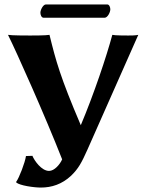

<svg xmlns="http://www.w3.org/2000/svg" viewBox="-20 -805 660 865"><path d="M260 -87C250 -64 225 -35 201 -35C167 -35 135 -81 126 -103L97 -102C93 -73 66 -3 53 14V17C69 31 133 40 164 40C213 40 259 25 300 -13C334 -46 348 -73 374 -131L603 -648C591 -645 569 -645 558 -645C547 -645 498 -645 486 -648C460 -551 403 -381 344 -241C251 -459 232 -530 203 -648C186 -645 133 -645 116 -645C99 -645 33 -645 16 -648C55 -570 183 -283 260 -87ZM451 -725C465 -725 477 -750 477 -763C477 -771 473 -785 463 -785H187C174 -785 162 -760 162 -748C162 -739 166 -725 177 -725Z"/></svg>

Font: Libertinus Sans
Style: Bold
Weight: 700
Designer: Philipp H. Poll, Khaled Hosny
Foundry: Caleb Maclennan
Version: Version 7.050;RELEASE